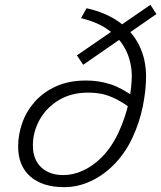

<svg xmlns="http://www.w3.org/2000/svg" viewBox="-20 -759 667 794"><path d="M602 -739 627 -701 490 -606 324 -491 298 -530 458 -640ZM513 -340V-341Q519 -369 522 -396Q525 -423 525 -447Q525 -479 515 -514.5Q505 -550 481.5 -583Q458 -616 417.5 -642.5Q377 -669 315 -684L338 -725Q418 -707 472.5 -668Q527 -629 555.5 -571.5Q584 -514 584 -442Q584 -386 570.5 -319Q557 -252 527 -188Q497 -124 449 -76Q406 -33 353.5 -9Q301 15 246 15Q156 15 105.5 -29Q55 -73 55 -153Q55 -202 72 -250.5Q89 -299 124 -338.5Q159 -378 212 -402Q265 -426 336 -426Q388 -426 435.5 -411Q483 -396 539 -355L538 -299Q494 -332 461.5 -348.5Q429 -365 401.5 -370.5Q374 -376 345 -376Q274 -376 222.5 -344.5Q171 -313 143.5 -263Q116 -213 116 -157Q116 -100 150 -67.5Q184 -35 242 -35Q283 -35 324 -54Q365 -73 400 -108Q442 -150 471 -213Q500 -276 513 -340Z"/></svg>

Font: Intel One Mono Light
Style: Italic
Weight: 300
Italic angle: -16°
Monospace: yes
Designer: Fred Shallcrass
Foundry: Frere-Jones Type LLC
Version: Version 1.004